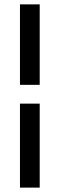

<svg xmlns="http://www.w3.org/2000/svg" viewBox="-20 -731 280 883"><path d="M71.8 131.8V-254.4H162.6V131.8ZM162.6 -340.8H71.8V-710.9H162.6Z"/></svg>

Font: Vazir FD-UI
Style: Regular-FD-UI
Weight: 400
Designer: Saber Rastikerdar
Foundry: Saber Rastikerdar
Version: Version 30.1.0